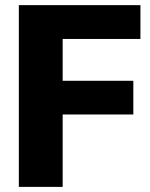

<svg xmlns="http://www.w3.org/2000/svg" viewBox="-20 -731 587 751"><path d="M501.5 -283.2H225.1V0H53.7V-710.9H529.3V-578.6H225.1V-415H501.5Z"/></svg>

Font: Vazir Black
Style: Black
Weight: 900
Designer: Saber Rastikerdar
Foundry: Saber Rastikerdar
Version: Version 30.0.0